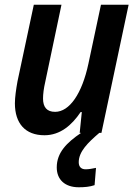

<svg xmlns="http://www.w3.org/2000/svg" viewBox="-20 -562 577 812"><path d="M168 10C235 10 284 -33 321 -88H326L317 0H323C261 42 220 84 220 146C220 198 255 230 313 230C338 230 360 228 380 221L386 148C371 151 356 154 342 154C324 154 313 144 313 124C313 79 352 41 400 0H409L524 -542H407L354 -293C327 -166 274 -89 213 -89C178 -89 162 -109 162 -145C162 -164 165 -188 171 -214L240 -542H123L54 -218C48 -185 43 -150 43 -125C43 -40 87 10 168 10Z"/></svg>

Font: Noto Sans SemiCondensed SemiBold
Style: Italic
Weight: 600
Width: 4
Italic angle: -12°
Designer: Monotype Design Team
Foundry: Monotype Imaging Inc.
Version: Version 2.013